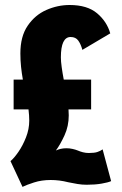

<svg xmlns="http://www.w3.org/2000/svg" viewBox="-20 -726 490 768"><path d="M70 21.5 22 -81.5Q22.5 -81.5 23.5 -82L22 -81.5Q36 -93 53.5 -118.2Q71 -143.5 84 -176.5Q97 -209.5 97 -243.5Q97 -263.5 94 -288.5H34.5V-407.5H71.5Q67 -432.5 64.2 -458.8Q61.5 -485 61.5 -512.5Q61.5 -580.5 90.8 -623.2Q120 -666 165.2 -686Q210.5 -706 258.5 -706Q329 -706 368.2 -673Q407.5 -640 421 -592.5L309.5 -526.5Q303.5 -549 293.2 -563.5Q283 -578 262.5 -578Q223.5 -578 223.5 -496.5Q223.5 -480.5 226.8 -457.2Q230 -434 235 -407.5H344.5V-288.5H254Q255 -275 255 -264.5Q255 -221.5 238 -184.5Q221 -147.5 203.5 -124Q212 -128 222.5 -130.5Q233 -133 246 -133Q258.5 -133 270.5 -130.2Q282.5 -127.5 291 -124Q300 -120 311.5 -117Q323 -114 335.5 -114Q357.5 -114 369.5 -118Q381.5 -122 390.5 -128.5L424.5 -1.5Q412.5 4 386.2 8.5Q360 13 327 13Q308.5 13 290.2 10Q272 7 253 3Q235.5 -1.5 217.8 -3.8Q200 -6 182.5 -6Q146.5 -6 116.2 3.8Q86 13.5 70 21.5Z"/></svg>

Font: Trispace Condensed
Style: Bold
Weight: 700
Width: 3
Designer: Tyler Finck
Foundry: Etcetera Type Company
Version: Version 1.210; ttfautohint (v1.8.3)